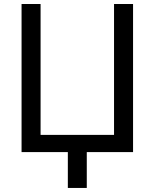

<svg xmlns="http://www.w3.org/2000/svg" viewBox="-20 -747 759 943"><path d="M85.9 0H313.2V176.1H406.2V0H633.5V-727.3H540.1V-84.5H179.3V-727.3H85.9Z"/></svg>

Font: Margiela Sans Text
Style: Regular
Weight: 400
Designer: Stefan Endress, Andreas Faust
Version: Version 1.100;FEAKit 1.0